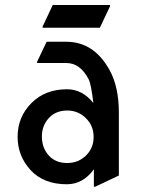

<svg xmlns="http://www.w3.org/2000/svg" viewBox="-20 -710 558 750"><path d="M346.7 19.5V-48.8Q304.7 9.3 241.7 9.8Q150.4 9.8 99.6 -45.4Q48.8 -100.6 48.8 -175.8Q48.8 -253.9 104 -308.6Q157.2 -361.3 241.7 -361.3Q301.8 -361.3 344.7 -307.6Q335.9 -381.3 326.7 -399.4Q293.9 -463.9 238.8 -463.9H125V-468.8L162.1 -546.9H238.8Q348.1 -546.9 409.2 -434.1Q444.3 -369.6 444.3 -268.6V-24.4L351.6 19.5ZM143.6 -176.8Q143.6 -132.8 170.2 -103Q196.8 -73.2 242.2 -73.2Q287.1 -73.2 317.4 -104Q345.7 -132.8 345.7 -174.8Q345.7 -218.8 315.4 -248.5Q285.2 -278.3 242.7 -278.3Q197.3 -278.3 169.9 -248Q143.6 -218.3 143.6 -176.8ZM146.5 -601.6V-606.4L186 -690.4H409.7V-685.5L370.1 -601.6Z"/></svg>

Font: Nova Oval
Style: Book
Weight: 400
Version: Version 2.000